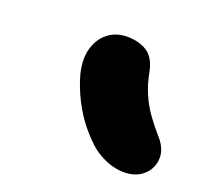

<svg xmlns="http://www.w3.org/2000/svg" viewBox="-71 -892 530 497"><g transform="rotate(20 194.0 -643.5)"><path d="M313.2 -477Q292.2 -477 270.6 -484.8Q249 -492.6 229.2 -507Q207.6 -524.2 185.7 -550.9Q163.8 -577.6 147 -610.6Q130.2 -643.6 121 -677.4Q111.4 -717.2 120.1 -746.8Q128.8 -776.4 150.6 -793.1Q172.4 -809.8 202.6 -809.8Q234.6 -809.8 256.8 -795.9Q279 -782 286.6 -746.4Q293 -712 304.6 -685.6Q316.2 -659.2 331.7 -637.8Q347.2 -616.4 364.2 -596.8Q389.4 -569.8 388.3 -541.9Q387.2 -514 366.7 -495.5Q346.2 -477 313.2 -477Z"/></g></svg>

Font: Shantell Sans Light
Style: Italic
Weight: 300
Italic angle: -11°
Designer: Stephen Nixon, Anya Danilova, Shantell Martin
Foundry: Arrow Type
Version: Version 1.008;[ac192a2d6]